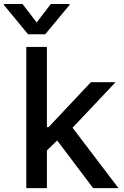

<svg xmlns="http://www.w3.org/2000/svg" viewBox="-64 -969 640 989"><path d="M71.4 0H177.6V-194.2L230.5 -245.4L415.8 0H546.2L309.7 -311.1L531.2 -545.5H404.1L186.8 -314.6H177.6V-727.3H71.4ZM-44 -943.2 80.6 -792.6H169L294 -943.2V-948.5H197.8L125 -853.3L51.8 -948.5H-44Z"/></svg>

Font: Margiela Sans Medium
Style: Regular
Weight: 500
Designer: Stefan Endress, Andreas Faust
Version: Version 1.100;FEAKit 1.0